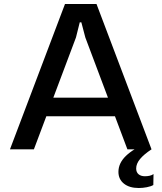

<svg xmlns="http://www.w3.org/2000/svg" viewBox="-20 -749 811 963"><path d="M30 0 306 -729H464L740 0H619L408 -561L388 -637H380L361 -561L150 0ZM198 -166 232 -259H537L571 -166ZM676 194Q629 194 601.5 172Q574 150 574 113Q574 69 612 32.5Q650 -4 715 -29L731 -15L740 0Q702 25 682.5 48.5Q663 72 663 96Q663 115 675 125Q687 135 707 135Q719 135 730.5 132.5Q742 130 750 124L749 179Q737 186 716.5 190Q696 194 676 194Z"/></svg>

Font: Hubot Sans Medium
Style: Regular
Weight: 500
Designer: Deni Anggara
Foundry: GitHub, Inc., Subsidiary of Microsoft Corporation
Version: Version 2.000